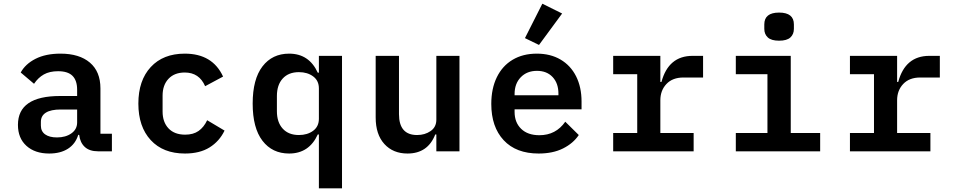

<svg xmlns="http://www.w3.org/2000/svg" viewBox="-20 -818 5160 1038"><path d="M408 -89H403Q388 -40 347.5 -14Q307 12 246 12Q169 12 123 -29.5Q77 -71 77 -143Q77 -299 305 -299H397V-333Q397 -383 372 -408Q347 -433 294 -433Q248 -433 217 -415.5Q186 -398 164 -365L92 -426Q117 -472 172 -500Q227 -528 307 -528Q409 -528 466 -479.5Q523 -431 523 -340V-95H585V0H510Q464 0 438.5 -23.5Q413 -47 408 -89ZM288 -75Q335 -75 366 -97Q397 -119 397 -156V-226H308Q255 -226 228 -209Q201 -192 201 -159V-139Q201 -108 224 -91.5Q247 -75 288 -75Z M728 -258Q728 -383 795 -455.5Q862 -528 979 -528Q1129 -528 1186 -404L1089 -352Q1057 -426 979 -426Q923 -426 891 -392Q859 -358 859 -301V-215Q859 -158 891 -124Q923 -90 981 -90Q1025 -90 1053.5 -110Q1082 -130 1100 -168L1194 -112Q1166 -54 1113 -21Q1060 12 980 12Q862 12 795 -60.5Q728 -133 728 -258Z M1704 -91H1698Q1651 12 1543 12Q1452 12 1399 -57Q1346 -126 1346 -258Q1346 -390 1399 -459Q1452 -528 1543 -528Q1651 -528 1698 -425H1704V-516H1829V200H1704ZM1596 -88Q1642 -88 1673 -111Q1704 -134 1704 -176V-340Q1704 -382 1673 -405Q1642 -428 1596 -428Q1540 -428 1508.5 -393.5Q1477 -359 1477 -299V-217Q1477 -157 1508.5 -122.5Q1540 -88 1596 -88Z M2339 -91H2333Q2293 12 2183 12Q2105 12 2058 -39.5Q2011 -91 2011 -183V-516H2137V-201Q2137 -88 2235 -88Q2277 -88 2308 -109.5Q2339 -131 2339 -171V-516H2464V0H2339Z M2636 -256Q2636 -339 2666 -400.5Q2696 -462 2751.5 -495Q2807 -528 2882 -528Q2956 -528 3010.5 -496Q3065 -464 3094.5 -405.5Q3124 -347 3124 -269V-227H2762V-213Q2762 -156 2797.5 -121.5Q2833 -87 2896 -87Q2985 -87 3036 -160L3109 -88Q3079 -43 3024 -15.5Q2969 12 2892 12Q2770 12 2703 -60Q2636 -132 2636 -256ZM2999 -303V-312Q2999 -368 2967.5 -401.5Q2936 -435 2883 -435Q2829 -435 2795.5 -400.5Q2762 -366 2762 -310V-303ZM2894 -575 2818 -612 2912 -798 3019 -745Z M3295 -99H3425V-417H3295V-516H3550V-375H3556Q3594 -516 3724 -516H3781V-399H3675Q3616 -399 3583 -364Q3550 -329 3550 -276V-99H3730V0H3295Z M4112 -662V-686Q4112 -750 4192 -750Q4272 -750 4272 -686V-662Q4272 -633 4253 -615.5Q4234 -598 4192 -598Q4150 -598 4131 -615.5Q4112 -633 4112 -662ZM3958 -99H4129V-417H3958V-516H4255V-99H4414V0H3958Z M4575 -99H4705V-417H4575V-516H4830V-375H4836Q4874 -516 5004 -516H5061V-399H4955Q4896 -399 4863 -364Q4830 -329 4830 -276V-99H5010V0H4575Z"/></svg>

Font: Writer SemiBold
Style: Regular
Weight: 600
Monospace: yes
Designer: Mike Abbink, Paul van der Laan, Pieter van Rosmalen
Foundry: Bold Monday
Version: Version 2.001 2020